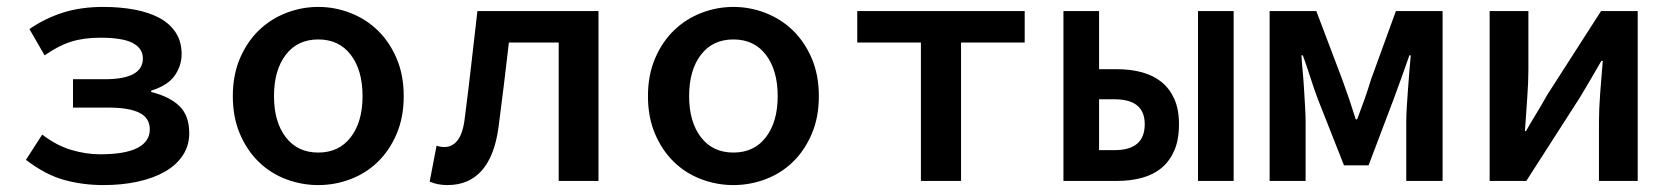

<svg xmlns="http://www.w3.org/2000/svg" viewBox="-20 -523 4840 555"><path d="M279 12Q219 12 165 -3Q111 -18 55 -61L102 -134Q144 -102 186.5 -89.5Q229 -77 269 -77Q342 -77 377.5 -95.5Q413 -114 413 -149Q413 -182 383 -197Q353 -212 293 -212H191V-294H283Q393 -294 393 -354Q393 -383 364 -398.5Q335 -414 270 -414Q222 -414 185.5 -402.5Q149 -391 109 -363L65 -439Q112 -471 163.5 -487Q215 -503 278 -503Q328 -503 370 -495Q412 -487 442 -470.5Q472 -454 488.5 -428Q505 -402 505 -367Q505 -333 485 -304.5Q465 -276 417 -261V-257Q470 -244 498.5 -216.5Q527 -189 527 -138Q527 -102 508.5 -74Q490 -46 457 -27Q424 -8 378.5 2Q333 12 279 12Z M900 12Q852 12 807 -5Q762 -22 728 -55Q694 -88 673.5 -136Q653 -184 653 -245Q653 -306 673.5 -354Q694 -402 728 -435Q762 -468 807 -485.5Q852 -503 900 -503Q948 -503 993 -485.5Q1038 -468 1072 -435Q1106 -402 1126.5 -354Q1147 -306 1147 -245Q1147 -184 1126.5 -136Q1106 -88 1072 -55Q1038 -22 993 -5Q948 12 900 12ZM900 -82Q960 -82 994 -126.5Q1028 -171 1028 -245Q1028 -320 994 -364.5Q960 -409 900 -409Q840 -409 806 -364.5Q772 -320 772 -245Q772 -171 806 -126.5Q840 -82 900 -82Z M1273 12Q1245 12 1222 2L1242 -102Q1247 -100 1252.5 -99Q1258 -98 1265 -98Q1288 -98 1303.5 -118.5Q1319 -139 1324 -186Q1334 -263 1342.5 -338.5Q1351 -414 1360 -491H1710V0H1595V-400H1451Q1444 -339 1436.5 -277.5Q1429 -216 1421 -155Q1410 -73 1373 -30.5Q1336 12 1273 12Z M2100 12Q2052 12 2007 -5Q1962 -22 1928 -55Q1894 -88 1873.5 -136Q1853 -184 1853 -245Q1853 -306 1873.5 -354Q1894 -402 1928 -435Q1962 -468 2007 -485.5Q2052 -503 2100 -503Q2148 -503 2193 -485.5Q2238 -468 2272 -435Q2306 -402 2326.5 -354Q2347 -306 2347 -245Q2347 -184 2326.5 -136Q2306 -88 2272 -55Q2238 -22 2193 -5Q2148 12 2100 12ZM2100 -82Q2160 -82 2194 -126.5Q2228 -171 2228 -245Q2228 -320 2194 -364.5Q2160 -409 2100 -409Q2040 -409 2006 -364.5Q1972 -320 1972 -245Q1972 -171 2006 -126.5Q2040 -82 2100 -82Z M2642 0V-400H2458V-491H2942V-400H2758V0Z M3054 0V-491H3157V-323H3209Q3248 -323 3281 -314Q3314 -305 3337.5 -286Q3361 -267 3374.5 -237Q3388 -207 3388 -164Q3388 -119 3374.5 -88Q3361 -57 3337.5 -37.5Q3314 -18 3281 -9Q3248 0 3209 0ZM3157 -89H3202Q3289 -89 3289 -164Q3289 -236 3202 -236H3157ZM3443 0V-491H3546V0Z M3650 0V-491H3785L3860 -293Q3871 -263 3880.5 -235Q3890 -207 3899 -178H3903Q3914 -207 3924 -235Q3934 -263 3943 -293L4015 -491H4150V0H4045V-172Q4045 -190 4046.5 -214.5Q4048 -239 4050 -265.5Q4052 -292 4054 -317.5Q4056 -343 4058 -363H4054Q4043 -332 4031 -298Q4019 -264 4008 -235L3936 -45H3865L3790 -235Q3779 -264 3768 -298.5Q3757 -333 3746 -363H3742Q3743 -343 3745.5 -317.5Q3748 -292 3749.5 -265.5Q3751 -239 3752.5 -214.5Q3754 -190 3754 -172V0Z M4286 0V-491H4398V-322Q4398 -284 4394.5 -237.5Q4391 -191 4388 -144H4391Q4404 -167 4422 -196.5Q4440 -226 4452 -248L4608 -491H4714V0H4602V-169Q4602 -207 4605.5 -253.5Q4609 -300 4613 -347H4609Q4596 -324 4578.5 -294.5Q4561 -265 4548 -243L4392 0Z"/></svg>

Font: Source Code Pro Semibold
Style: Regular
Weight: 600
Monospace: yes
Designer: Paul D. Hunt, Teo Tuominen
Foundry: Adobe Systems Incorporated
Version: Version 2.030;PS 1.000;hotconv 16.6.51;makeotf.lib2.5.65220